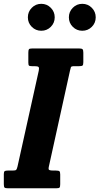

<svg xmlns="http://www.w3.org/2000/svg" viewBox="-64 -1010 533 1030"><path d="M-43.5 -22.5V-76Q-43.5 -88.5 -39 -91.8Q-34.5 -95 -22.5 -95H3Q19 -95 22.8 -98.8Q26.5 -102.5 30 -117L144 -631Q147 -646 142.8 -650.5Q138.5 -655 121 -655H107.5Q95 -655 91.5 -658.2Q88 -661.5 88 -675V-727Q88 -741.5 91.2 -745.8Q94.5 -750 109 -750H360.5Q374.5 -750 378.8 -745.8Q383 -741.5 383 -727.5V-676.5Q383 -662 378.8 -658.5Q374.5 -655 360 -655H335Q318.5 -655 316.5 -649.8Q314.5 -644.5 311.5 -631L198 -116Q194.5 -101 200.2 -98Q206 -95 223.5 -95H236Q250 -95 254.5 -91.5Q259 -88 259 -74V-22Q259 -8 255.5 -4Q252 0 238.5 0H-21.5Q-36 0 -39.8 -4Q-43.5 -8 -43.5 -22.5ZM377.5 -845Q347.5 -845 326.5 -866Q305.5 -887 305.5 -917Q305.5 -947 326.5 -968.2Q347.5 -989.5 377.5 -989.5Q407.5 -989.5 428.5 -968.2Q449.5 -947 449.5 -917Q449.5 -887 428.5 -866Q407.5 -845 377.5 -845ZM157.5 -845Q127.5 -845 106.5 -866Q85.5 -887 85.5 -917Q85.5 -947 106.5 -968.2Q127.5 -989.5 157.5 -989.5Q187.5 -989.5 208.5 -968.2Q229.5 -947 229.5 -917Q229.5 -887 208.5 -866Q187.5 -845 157.5 -845Z"/></svg>

Font: Besley* Condensed
Style: Bold Italic
Weight: 700
Width: 3
Italic angle: -13°
Designer: Owen Earl
Foundry: indestructible type*
Version: Version 3.000; ttfautohint (v1.8.3)